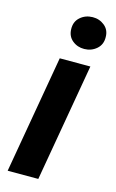

<svg xmlns="http://www.w3.org/2000/svg" viewBox="-115 -784 501 831"><g transform="rotate(15 135.0 -368.5)"><path d="M238.3 -528.3 146.5 0H9.3L101.1 -528.3ZM116.2 -663.6Q115.2 -696.8 137.9 -716.8Q160.6 -736.8 192.9 -737.3Q223.6 -737.8 246.6 -719Q269.5 -700.2 269.5 -668.5Q270.5 -635.3 247.6 -615.2Q224.6 -595.2 192.9 -594.7Q162.1 -594.2 139.4 -612.8Q116.7 -631.3 116.2 -663.6Z"/></g></svg>

Font: Roboto
Style: Bold Italic
Weight: 700
Italic angle: -12°
Designer: Christian Robertson
Foundry: Google
Version: Version 3.0